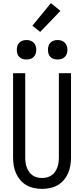

<svg xmlns="http://www.w3.org/2000/svg" viewBox="-20 -1205 540 1233"><path d="M250 8Q224 8 198 2.5Q172 -3 149.5 -16Q127 -29 110 -49Q93 -69 82.5 -93Q72 -117 68 -143Q64 -169 64 -195V-735H142V-195Q142 -179 144 -162.5Q146 -146 151.5 -131Q157 -116 166 -102.5Q175 -89 188.5 -79.5Q202 -70 218 -66Q234 -62 250 -62Q266 -62 282 -66Q298 -70 311.5 -79.5Q325 -89 334 -102.5Q343 -116 348.5 -131Q354 -146 356 -162.5Q358 -179 358 -195V-735H436V-195Q436 -169 432 -143Q428 -117 417.5 -93Q407 -69 390 -49Q373 -29 350.5 -16Q328 -3 302 2.5Q276 8 250 8ZM350 -823Q337 -823 325 -826.5Q313 -830 304 -839Q295 -848 291.5 -860Q288 -872 288 -885Q288 -898 291.5 -910Q295 -922 304 -931Q313 -940 325 -944Q337 -948 350 -948Q363 -948 375 -944Q387 -940 396 -931Q405 -922 409 -910Q413 -898 413 -885Q413 -872 409 -860Q405 -848 396 -839Q387 -830 375 -826.5Q363 -823 350 -823ZM150 -823Q137 -823 125 -826.5Q113 -830 104 -839Q95 -848 91.5 -860Q88 -872 88 -885Q88 -898 91.5 -910Q95 -922 104 -931Q113 -940 125 -944Q137 -948 150 -948Q163 -948 175 -944Q187 -940 196 -931Q205 -922 209 -910Q213 -898 213 -885Q213 -872 209 -860Q205 -848 196 -839Q187 -830 175 -826.5Q163 -823 150 -823ZM238 -1000 188 -1040 307 -1185 368 -1135Z"/></svg>

Font: Iosevka NFM
Style: Regular
Weight: 400
Monospace: yes
Designer: Belleve Invis
Foundry: Belleve Invis
Version: Version 29.0.4; ttfautohint (v1.8.4);Nerd Fonts 3.3.0